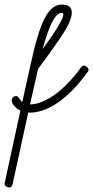

<svg xmlns="http://www.w3.org/2000/svg" viewBox="-63 -571 406 837"><path d="M68 -116H69Q109 -116 161 -148.5Q213 -181 269 -249L290 -277Q295 -285 303 -285Q310 -285 316.5 -279Q323 -273 323 -266Q323 -260 318 -256L296 -227Q266 -189 235.5 -161Q205 -133 176 -115Q147 -97 119.5 -88.5Q92 -80 69 -80H60L-8 231Q-11 246 -22 246Q-32 246 -37.5 241Q-43 236 -43 229Q-43 225 -42 224L26 -89Q21 -91 14 -96Q7 -101 1 -107Q-5 -113 -8.5 -120.5Q-12 -128 -12 -135Q-12 -140 -7 -146Q-2 -152 8 -152Q13 -152 15.5 -148.5Q18 -145 21 -141.5Q24 -138 27 -133.5Q30 -129 34 -126L69 -283Q85 -358 100.5 -409.5Q116 -461 132 -492Q148 -523 166.5 -537Q185 -551 206 -551Q250 -551 250 -516Q250 -483 211.5 -423.5Q173 -364 103 -271ZM123 -357Q166 -416 189.5 -455Q213 -494 213 -507Q213 -515 206 -515Q165 -515 123 -357Z"/></svg>

Font: Gruenewald VA
Style: Regular
Weight: 400
Designer: Peter Wiegel
Foundry: Peter Wiegel, nach dem Schriftentwurf von Dr. H. Gr¸newald
Version: Version 0.007